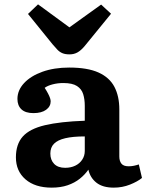

<svg xmlns="http://www.w3.org/2000/svg" viewBox="-20 -847 676 881"><path d="M217 14Q141 14 97 -24Q53 -62 53 -125Q53 -185.5 84.7 -220.8Q116.5 -256 186.2 -272.5Q256 -289 369 -293V-361Q369 -391.5 361.7 -415Q354.5 -438.5 333.3 -452.2Q312 -466 270.5 -466Q245 -466 221.8 -460Q198.5 -454 185 -444Q195 -428.5 201 -416.7Q207 -405 209.8 -396.5Q212.5 -388 212.5 -382Q212.5 -358.5 191.5 -343.2Q170.5 -328 133.5 -328Q97 -328 78.5 -345.2Q60 -362.5 60 -393Q60 -433 90.5 -465.7Q121 -498.5 174.8 -517.8Q228.5 -537 297.5 -537Q381.5 -537 432 -514.3Q482.5 -491.5 505 -448.5Q527.5 -405.5 527.5 -345V-129Q527.5 -108.5 537 -96.3Q546.5 -84 570 -84Q583 -84 594 -86.3Q605 -88.5 617 -92.5L631.5 -30.5Q611.5 -14 576.5 0Q541.5 14 502 14Q451.5 14 422.8 -8.5Q394 -31 385.5 -68.5Q369.5 -45.5 346 -26.8Q322.5 -8 290.5 3Q258.5 14 217 14ZM279 -77Q305 -77 325.3 -86.8Q345.5 -96.5 357.2 -114.3Q369 -132 369 -154.5V-221Q314 -221 279.3 -212.7Q244.5 -204.5 227.8 -187.5Q211 -170.5 211 -142.5Q211 -113 228.5 -95Q246 -77 279 -77ZM299 -597.5Q279.5 -597.5 266.8 -602.8Q254 -608 243.8 -618.5Q233.5 -629 221 -644L108.5 -783L154.5 -827L298.5 -721.5L444 -826L489.5 -784L368 -635Q351.5 -615.5 335.5 -606.5Q319.5 -597.5 299 -597.5Z"/></svg>

Font: Literata Variable Black
Style: Regular
Weight: 900
Designer: Latin by Veronika Burian and Jose Scaglione. Greek by Irene Vlachou. Cyrillic by Vera Evstafieva.
Foundry: TypeTogether
Version: Version 3.021